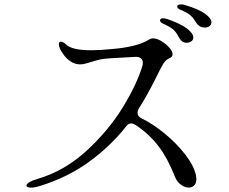

<svg xmlns="http://www.w3.org/2000/svg" viewBox="-20 -886 1040 871"><path d="M864 -792Q855 -807 842 -818Q829 -829 798 -842Q784 -848 784 -856Q784 -866 801 -866Q810 -866 816 -864Q881 -845 910 -824Q939 -803 939 -785Q939 -774 930.5 -767.5Q922 -761 909 -761Q892 -761 881 -771Q872 -778 864 -792ZM788 -723Q779 -740 766 -752Q753 -764 719 -779Q706 -785 706 -794Q706 -798 709.5 -800.5Q713 -803 720 -803Q728 -803 738 -800Q801 -778 829 -756Q857 -734 857 -716Q857 -705 848 -698.5Q839 -692 827 -692Q811 -692 801 -703Q796 -708 788 -723ZM121 -35Q100 -35 100 -44Q100 -51 113.5 -59.5Q127 -68 155 -76Q273 -111 372.5 -202Q472 -293 537.5 -400Q603 -507 627 -591Q628 -595 628 -601Q628 -614 619 -621.5Q610 -629 594 -628L486 -622Q453 -620 436 -616.5Q419 -613 397 -606L370 -598Q358 -594 344 -594Q305 -594 273 -632Q247 -665 247 -686Q247 -697 256 -697Q266 -697 280 -684Q307 -658 394 -658Q434 -658 481 -663Q602 -672 657 -707Q665 -712 674 -712Q691 -712 712 -699.5Q733 -687 748 -670Q763 -653 763 -640Q763 -627 747 -621Q733 -616 721 -597Q709 -578 688 -534Q645 -448 611 -396Q604 -385 604 -375Q604 -357 624 -348Q672 -325 726 -281Q780 -237 820 -185.5Q860 -134 869 -90Q871 -78 871 -74Q871 -55 861 -45Q851 -35 836 -35Q818 -35 799.5 -49Q781 -63 772 -88Q741 -167 700 -221.5Q659 -276 597 -318Q584 -326 575 -326Q562 -326 554 -315Q484 -225 385.5 -153Q287 -81 160 -42Q139 -35 121 -35Z"/></svg>

Font: Hina Mincho
Style: Regular
Weight: 400
Designer: satsuyako
Foundry: satsuyako
Version: Version 1.100